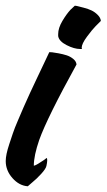

<svg xmlns="http://www.w3.org/2000/svg" viewBox="-104 -619 372 670"><path d="M68 -437Q72 -437 78 -436.5Q84 -436 100 -433Q116 -430 128.5 -426Q141 -422 151.5 -413.5Q162 -405 163 -394Q61 -209 33 -131Q14 -76 14 -41Q14 -41 15 -41Q18 -41 29 -47.5Q40 -54 50 -61L59 -68Q63 -63 58 -40Q56 -30 39.5 -12Q23 6 8 18L-7 31Q-37 29 -60.5 2.5Q-84 -24 -84 -57Q-84 -68 -81 -82.5Q-78 -97 -71.5 -116.5Q-65 -136 -59 -154Q-53 -172 -41.5 -198.5Q-30 -225 -22 -244Q-14 -263 0.5 -294Q15 -325 23 -342Q31 -359 46.5 -391.5Q62 -424 68 -437ZM157 -599Q161 -599 167 -597.5Q173 -596 188.5 -592Q204 -588 215.5 -582.5Q227 -577 237 -567Q247 -557 248 -546Q241 -539 229.5 -527.5Q218 -516 199.5 -491Q181 -466 181 -452Q181 -450 182 -448Q179 -448 176 -448Q155 -448 128.5 -461.5Q102 -475 99 -493Q99 -496 99 -500Q99 -521 113.5 -545.5Q128 -570 142 -585Z"/></svg>

Font: Vervelle
Style: Script
Weight: 400
Monospace: yes
Designer: Nur Solikh
Foundry: Astageni Type
Version: Version 1.0